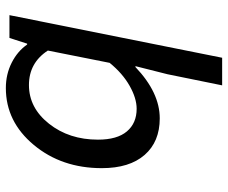

<svg xmlns="http://www.w3.org/2000/svg" viewBox="-80 -668 761 640"><g transform="rotate(90 300.0 -348.5)"><path d="M274 12Q228 12 189.5 -7.5Q151 -27 129 -59H126L107 0H31L173 -709H265L228 -527L201 -420H204Q289 -501 375 -501Q453 -501 497 -450.5Q541 -400 541 -308Q541 -174 463.5 -81Q386 12 274 12ZM264 -65Q340 -65 393 -132Q446 -199 446 -295Q446 -359 418.5 -391.5Q391 -424 343 -424Q308 -424 266.5 -400.5Q225 -377 190 -334L149 -128Q190 -65 264 -65Z"/></g></svg>

Font: TypoPRO Source Code Pro
Style: Italic
Weight: 500
Italic angle: -11°
Monospace: yes
Designer: Paul D. Hunt, Teo Tuominen
Foundry: Adobe Systems Incorporated
Version: Version 1.030;PS 1.0;hotconv 1.0.84;makeotf.lib2.5.63406